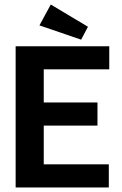

<svg xmlns="http://www.w3.org/2000/svg" viewBox="-20 -827 540 847"><path d="M49 0V-623H462V-521H173V-375H410V-273H173V-102H460V0ZM338 -652 154 -715 204 -807 368 -709Z"/></svg>

Font: Inconsolata ExtraBold
Style: Regular
Weight: 800
Designer: Raph Levien, Cyreal, Brenton Simpson
Foundry: Raph Levien, Cyreal, Google
Version: Version 3.001